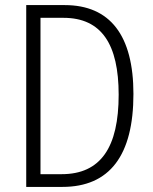

<svg xmlns="http://www.w3.org/2000/svg" viewBox="-20 -827 599 754"><path d="M504 -458C504 -687 413 -807 234 -807H83V-93H225C411 -93 504 -217 504 -458ZM446 -455C446 -249 376 -143 222 -143H139V-757H229C379 -757 446 -653 446 -455Z"/></svg>

Font: Noto Sans Telugu UI Condensed Light
Style: Regular
Weight: 300
Width: 3
Designer: Jelle Bosma - Monotype Design Team
Foundry: Monotype Imaging Inc.
Version: Version 2.005